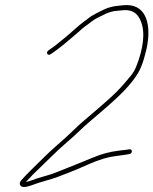

<svg xmlns="http://www.w3.org/2000/svg" viewBox="-20 -717 611 765"><path d="M181.7 -501 193.5 -509 215.2 -525C222.4 -530.3 229 -535.5 234.8 -540.5C253.1 -556.3 276 -574.3 294.4 -591C308.4 -605.8 328.3 -617.7 343.4 -630C350.6 -636.8 375.9 -650.5 385 -654L400.8 -662C413 -667.5 432.8 -674 447.6 -674C454.4 -674.7 460.9 -675.3 467.1 -676C500.9 -680.1 521.4 -667 532.1 -650C557.6 -610.3 556.8 -551.2 532.4 -478C518 -435.5 510.8 -425.2 484.2 -395C444.8 -346.6 401.6 -311.2 355.7 -271.5C326.2 -246.1 298 -223.3 271.5 -197C249.1 -174.9 228 -156.4 205.6 -137C178.2 -113.2 153.4 -88.3 127.5 -63C106.1 -41.6 82.3 -19.1 63.3 3C59.4 8.3 58.1 13.3 59.3 18C63 31.4 81 29.7 100.7 23C123.4 14.7 141.3 8.7 165.5 2C201.4 -7.9 221 -16.4 262.5 -32.5C320 -54.8 357.7 -77.6 416.5 -91C433.4 -94.8 479.4 -99.8 494.8 -103C508.8 -104.4 508.7 -124.6 495.2 -122C481.7 -120.4 476.7 -118.8 455 -117C414 -111.8 386.4 -103.9 352.3 -90C312.8 -73.9 244.5 -45.8 200.7 -29C176.4 -19.2 153.5 -14.5 130.1 -7C116.4 -2.6 98.1 5.6 83.2 8C101.6 -12.6 120.1 -30.8 140.5 -50L165.1 -74C173.8 -82.7 182.3 -91 190.9 -99C220 -128.7 252.6 -154 284.5 -184C323.7 -222.9 370.8 -259.9 412.6 -297C452.3 -332.1 502.4 -378.7 530.6 -427C547.5 -454.3 563.4 -512.4 568.3 -547C580 -626.3 559.7 -705.8 469.7 -696L451.2 -694C430.6 -692.2 412.9 -687.6 396 -680C377.6 -670.7 347.9 -657.2 331.7 -644C327.4 -640 322.6 -636.3 317.1 -633C291.4 -614.3 266.7 -589.6 241.4 -569L205.1 -539.5C198.1 -533.8 191.1 -528.7 184 -524L173.1 -516C160.6 -508 170.5 -493 181.7 -501Z"/></svg>

Font: HoneyBee
Style: UltLitIt
Weight: 100
Foundry: Cannot Into Space Fonts
Version: Version 0.89